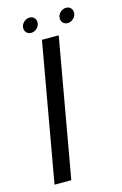

<svg xmlns="http://www.w3.org/2000/svg" viewBox="-107 -721 488 769"><g transform="rotate(-15 137.0 -336.0)"><path d="M20.5 0 122 -573.5H191.5L90 0ZM239 -611.5Q227.5 -611.5 220.2 -619Q213 -626.5 213 -638Q213 -652 223.8 -662.2Q234.5 -672.5 248.5 -672.5Q259.5 -672.5 267 -665Q274.5 -657.5 274.5 -646.5Q274.5 -632 263.5 -621.8Q252.5 -611.5 239 -611.5ZM88 -611.5Q76.5 -611.5 69 -619Q61.5 -626.5 61.5 -638Q61.5 -652 72.5 -662.2Q83.5 -672.5 97 -672.5Q108.5 -672.5 115.8 -665Q123 -657.5 123 -646.5Q123 -632 112.2 -621.8Q101.5 -611.5 88 -611.5Z"/></g></svg>

Font: Anybody ExtraExpanded Light
Style: Italic
Weight: 300
Width: 8
Italic angle: -10°
Designer: Tyler Finck
Foundry: Etcetera Type Company
Version: Version 1.010; ttfautohint (v1.8.3) -l 8 -r 50 -G 200 -x 14 